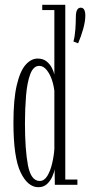

<svg xmlns="http://www.w3.org/2000/svg" viewBox="-20 -770 394 800"><path d="M140 10Q95.5 10 65.8 -52Q36 -114 36 -259Q36 -356 49.8 -414.8Q63.5 -473.5 86.5 -499.8Q109.5 -526 137 -526Q159.5 -526 174 -514.2Q188.5 -502.5 196.2 -487Q204 -471.5 206.5 -459.5V-728H156V-750H252V-22H302.5V0H208.5L207.5 -66Q206 -52.5 198.2 -34.8Q190.5 -17 176.2 -3.5Q162 10 140 10ZM286 -597Q292 -619 294 -647.5Q296 -676 296 -699.5Q296 -738 316.5 -738Q335.5 -738 335.5 -704.5Q335.5 -681.5 326.8 -650Q318 -618.5 305.5 -589.5ZM145.5 -16Q164.5 -16 177.2 -37Q190 -58 197.2 -88.8Q204.5 -119.5 206.5 -149.5V-391Q204 -414.5 195.8 -438.5Q187.5 -462.5 174 -479Q160.5 -495.5 143.5 -495.5Q119 -495.5 106 -460.8Q93 -426 88.5 -371Q84 -316 84 -256.5Q84 -146.5 96.5 -81.2Q109 -16 145.5 -16Z"/></svg>

Font: Imbue 50pt ExtraLight
Style: Regular
Weight: 200
Designer: Tyler Finck
Foundry: Etcetera Type Company
Version: Version 1.102; ttfautohint (v1.8.3)